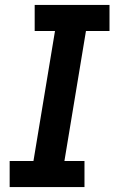

<svg xmlns="http://www.w3.org/2000/svg" viewBox="-20 -755 472 775"><path d="M19 0H321V-105H240L327 -630H422V-735H120V-630H202L115 -105H19Z"/></svg>

Font: Iosevka Sparkle Oblique
Style: Bold
Weight: 700
Italic angle: -9°
Designer: Belleve Invis
Foundry: Belleve Invis
Version: Version 4.5.0; ttfautohint (v1.8.3)